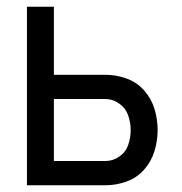

<svg xmlns="http://www.w3.org/2000/svg" viewBox="-20 -550 540 570"><path d="M60 0V-530H140V-328H293Q325 -328 355.5 -317Q386 -306 407.5 -282Q429 -258 438.5 -227Q448 -196 448 -164Q448 -132 438.5 -101Q429 -70 407.5 -46Q386 -22 355.5 -11Q325 0 293 0ZM140 -72H293Q315 -72 334 -85Q353 -98 360.5 -119.5Q368 -141 368 -163.5Q368 -186 360.5 -207.5Q353 -229 334 -242.5Q315 -256 293 -256H140Z"/></svg>

Font: Iosevka SS01
Style: Regular
Weight: 400
Monospace: yes
Designer: Belleve Invis
Foundry: Belleve Invis
Version: 2.3.3; ttfautohint (v1.8.3)